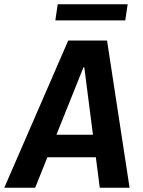

<svg xmlns="http://www.w3.org/2000/svg" viewBox="-48 -875 668 895"><path d="M-28 0 270 -686H451L556 0H417L345 -561H341L116 0ZM114 -142 129 -247H463L448 -142ZM210 -780 221 -855H547L536 -780Z"/></svg>

Font: Chivo Mono Medium SemiBold
Style: Italic
Weight: 600
Italic angle: -8.05°
Monospace: yes
Version: Version 1.008